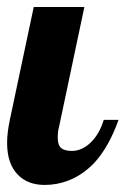

<svg xmlns="http://www.w3.org/2000/svg" viewBox="-28 -520 357 546"><path d="M23.4 -22.5Q-7.8 -53.7 -7.8 -113.8Q-7.8 -142.1 0 -179.2L67.9 -500H211.9L140.1 -160.2Q136.2 -147.5 136.2 -127.9Q136.2 -107.4 145.8 -99.1Q155.3 -90.8 176.8 -90.8Q191.4 -90.8 205.3 -97.4Q219.2 -104 231 -115.7Q254.9 -139.6 267.1 -179.2H309.1Q282.2 -103.5 241.7 -58.6Q207.5 -22 164.6 -5.9Q133.3 5.9 99.1 5.9Q51.3 5.9 23.4 -22.5Z"/></svg>

Font: Pattaya
Style: Regular
Weight: 400
Designer: Pablo Impallari / Thai characters Designed by Thanarat Vachiruckul and Suppakit Chalermlarp
Foundry: Pablo Impallari
Version: Version 2.001